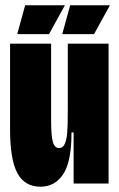

<svg xmlns="http://www.w3.org/2000/svg" viewBox="-20 -693 449 725"><path d="M18 -204V-528H173V-238Q173 -181 179.5 -157.5Q186 -134 203 -134Q218 -134 225 -150.5Q232 -167 234 -195Q236 -223 236 -276V-528H390V-243V0H258V-193H250Q250 -82 218.5 -35Q187 12 133 12Q73 12 45.5 -39.5Q18 -91 18 -204ZM45 -564 75 -673H225L165 -564ZM215 -564 245 -673H395L335 -564Z"/></svg>

Font: Bricolage Grotesque 96pt Condensed ExBd
Style: Regular
Weight: 800
Width: 3
Designer: Mathieu Triay
Foundry: Atelier Triay
Version: Version 1.001;Glyphs 3.2 (3207)